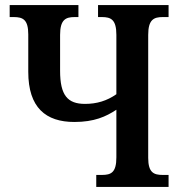

<svg xmlns="http://www.w3.org/2000/svg" viewBox="-20 -734 709 754"><path d="M358 0H642V-47H619C584 -47 562 -56 562 -114V-597C562 -657 584 -667 619 -667H642V-714H365V-667H380C416 -667 437 -657 437 -597V-364C400 -338 360 -326 314 -326C245 -326 216 -360 216 -456V-597C216 -657 238 -667 273 -667H288V-714H18V-667H34C70 -667 91 -657 91 -599V-452C91 -311 160 -255 272 -255C350 -255 396 -276 437 -303V-116C437 -56 416 -47 380 -47H358Z"/></svg>

Font: Noto Serif Condensed Semi
Style: Regular
Weight: 600
Width: 3
Designer: Monotype Design Team
Foundry: Monotype Imaging Inc.
Version: Version 1.002